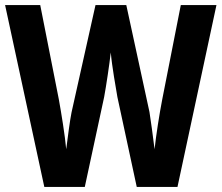

<svg xmlns="http://www.w3.org/2000/svg" viewBox="-29 -827 870 754"><path d="M821 -807H681L608 -436C597 -379 584 -297 578 -241C572 -289 563 -357 558 -387L467 -807H346L252 -386C246 -357 237 -288 231 -241C226 -296 212 -382 202 -437L129 -807H-9L145 -93H304L380 -446C388 -489 401 -576 406 -621C411 -564 426 -482 432 -446L508 -93H668Z"/></svg>

Font: Noto Sans Kannada UI Condensed
Style: Bold
Weight: 700
Width: 3
Designer: Jelle Bosma - Monotype Design Team
Foundry: Monotype Imaging Inc.
Version: Version 2.005